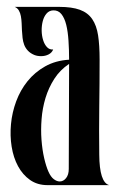

<svg xmlns="http://www.w3.org/2000/svg" viewBox="-20 -539 348 559"><path d="M181.2 -365.2Q181.2 -394.5 179.4 -420.7Q177.7 -446.8 172.9 -466.6Q168 -486.3 158.9 -497.8Q149.9 -509.3 134.8 -508.8Q123 -508.3 115.5 -499.5Q107.9 -490.7 104.5 -477.5Q101.1 -464.4 101.3 -449.7Q101.6 -435.1 105.5 -422.4Q109.4 -409.7 116.7 -401.9Q124 -394 134.8 -395Q131.3 -385.7 121.6 -380.6Q111.8 -375.5 99.6 -375.5Q88.9 -375.5 80.1 -378.9Q68.4 -383.8 61.3 -391.4Q54.2 -398.9 50.5 -408.4Q46.9 -418 45.7 -428.7Q44.4 -439.5 43.9 -450.2Q43.5 -460.9 43 -471.7Q42.5 -482.4 40.8 -491.9Q39.1 -501.5 34.9 -508.5Q30.8 -515.6 22.9 -519H151.9Q189.5 -519 212.6 -510.5Q235.8 -502 248.5 -483.4Q261.2 -464.8 265.6 -436Q270 -407.2 270 -366.2Q270 -295.4 269 -227.3Q268.1 -159.2 269 -88.9Q269.5 -7.8 297.9 0H118.2Q88.9 0 67.4 -15.1Q45.9 -30.3 32.5 -55.2Q19 -80.1 13.9 -112.1Q8.8 -144 12 -177.7Q15.1 -211.4 27.1 -243.9Q39.1 -276.4 60.1 -302.5Q81.1 -328.6 111.3 -345.7Q141.6 -362.8 181.2 -365.2ZM121.1 -39.1Q127.9 -23.9 136.7 -17.3Q145.5 -10.7 153.8 -10.7Q164.6 -10.7 172.4 -20.5Q180.2 -30.3 180.2 -46.9L181.2 -353Q154.8 -335.4 138.2 -309.6Q121.6 -283.7 112.5 -253.9Q103.5 -224.1 101.1 -192.6Q98.6 -161.1 100.8 -132.1Q103 -103 108.6 -78.6Q114.3 -54.2 121.1 -39.1Z"/></svg>

Font: 003 KoZ KJR
Style: Regular
Weight: 400
Designer: Ko Z, Min Khaing
Foundry: Your Own Font Foundry
Version: Version 2.50;March 29, 2020;